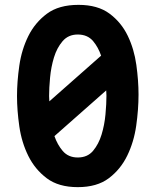

<svg xmlns="http://www.w3.org/2000/svg" viewBox="-20 -760 640 790"><path d="M300 10Q221 10 172.5 -26.5Q124 -63 96.5 -118.5Q69 -174 59.5 -240Q50 -306 50 -365Q50 -424 59.5 -490Q69 -556 96.5 -611.5Q124 -667 173 -703.5Q222 -740 303 -740Q382 -740 430.5 -704Q479 -668 505.5 -613Q532 -558 541 -493Q550 -428 550 -371Q550 -310 540.5 -243Q531 -176 503.5 -119.5Q476 -63 427.5 -26.5Q379 10 300 10ZM300 -112Q340 -112 363 -139.5Q386 -167 398 -206.5Q410 -246 414 -289.5Q418 -333 418 -366Q418 -376 417 -388L204 -200Q216 -165 238 -139Q261 -112 300 -112ZM396 -531Q384 -566 363 -591Q340 -618 300 -618Q261 -618 237.5 -590.5Q214 -563 202 -523.5Q190 -484 186 -440.5Q182 -397 182 -365Q182 -355 183 -343Z"/></svg>

Font: Maple Mono NL
Style: Bold
Weight: 700
Monospace: yes
Designer: subframe7536
Version: Version 7.000